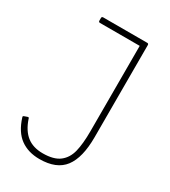

<svg xmlns="http://www.w3.org/2000/svg" viewBox="-184 -825 822 929"><g transform="rotate(30 227.0 -360.0)"><path d="M16 -119 15 -122Q15 -126 18 -127.5Q21 -129 22 -129L36 -134L40 -135Q45 -135 46 -128Q65 -72 99.5 -45Q134 -18 188 -18Q249 -18 281 -42.5Q313 -67 324 -111.5Q335 -156 335 -226V-703H113Q105 -703 105 -711V-726Q105 -734 113 -734H359Q367 -734 367 -726V-211Q367 -97 325 -41.5Q283 14 188 14Q125 14 81.5 -17.5Q38 -49 16 -119Z"/></g></svg>

Font: LINE Seed Sans KR Thin
Style: Regular
Weight: 250
Designer: LINE BX Design & Sandoll Inc & Dalton Maag Ltd
Foundry: Sandoll Inc.
Version: Version 1.000